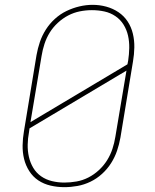

<svg xmlns="http://www.w3.org/2000/svg" viewBox="-20 -766 640 794"><path d="M246 8Q217 8 189 1.5Q161 -5 138.5 -20Q116 -35 101 -58.5Q86 -82 79.5 -109Q73 -136 73.5 -165Q74 -194 79 -223L131 -538Q136 -566 145 -592.5Q154 -619 169.5 -643.5Q185 -668 207 -688Q229 -708 255 -720.5Q281 -733 308.5 -739.5Q336 -746 363 -746Q392 -746 419.5 -738.5Q447 -731 470 -715.5Q493 -700 508 -677Q523 -654 529.5 -626.5Q536 -599 535.5 -570Q535 -541 530 -512L478 -197Q473 -169 464 -142.5Q455 -116 439.5 -91.5Q424 -67 402 -47Q380 -27 354 -14.5Q328 -2 300.5 3Q273 8 246 8ZM106 -261 507 -500 510 -515Q514 -541 514.5 -567.5Q515 -594 509.5 -618.5Q504 -643 491 -664Q478 -685 457.5 -699Q437 -713 412 -718.5Q387 -724 360 -724Q335 -724 310 -719Q285 -714 262 -702Q239 -690 219 -671.5Q199 -653 185.5 -631Q172 -609 164 -584.5Q156 -560 152 -535ZM246 -11Q271 -11 296.5 -15.5Q322 -20 345.5 -32Q369 -44 389 -62.5Q409 -81 423 -103.5Q437 -126 445 -150.5Q453 -175 457 -200L503 -474L102 -235L100 -220Q95 -194 94.5 -168Q94 -142 99.5 -117.5Q105 -93 117.5 -72Q130 -51 150 -37Q170 -23 195 -17Q220 -11 246 -11Z"/></svg>

Font: Iosevka Slab ThExObl
Style: Regular
Weight: 100
Width: 7
Italic angle: -9°
Monospace: yes
Designer: Belleve Invis
Foundry: Belleve Invis
Version: Version 11.1.1; ttfautohint (v1.8.3)